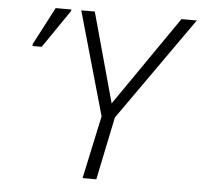

<svg xmlns="http://www.w3.org/2000/svg" viewBox="-51 -767 864 821"><g transform="rotate(5 380.5 -357.0)"><path d="M333 0 391 -270 265 -714H323L429 -329L695 -714H761L448 -270L392 0ZM70 -544 71 -553 155 -714H223L221 -706L110 -544Z"/></g></svg>

Font: Noto Sans Light
Style: Italic
Weight: 300
Italic angle: -12°
Designer: Monotype Design Team
Foundry: Monotype Imaging Inc.
Version: Version 2.013; ttfautohint (v1.8.4.7-5d5b)